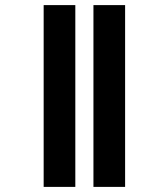

<svg xmlns="http://www.w3.org/2000/svg" viewBox="-20 -682 610 752"><path d="M151 -662H275V50H151ZM346 -662H470V50H346Z"/></svg>

Font: Noto Sans Sinhala SemiCondensed ExtraBold
Style: Regular
Weight: 800
Width: 4
Designer: Jelle Bosma - Monotype Design Team
Foundry: Monotype Imaging Inc.
Version: Version 2.006; ttfautohint (v1.8.4.7-5d5b)